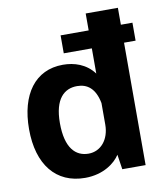

<svg xmlns="http://www.w3.org/2000/svg" viewBox="-85 -834 799 916"><g transform="rotate(-10 314.0 -376.0)"><path d="M256 -680V-593H392V-471C354 -522 297 -540 242 -540C107 -540 30 -433 30 -265C30 -93 113 10 254 10C344 10 401 -36 424 -72L435 0H548V-593H604V-680H548V-762H392V-680ZM290 -101C228 -101 180 -146 180 -268C180 -386 229 -428 291 -428C340 -428 378 -401 392 -328V-224C392 -151 349 -101 290 -101Z"/></g></svg>

Font: Cheyenne Sans
Style: Bold
Weight: 700
Designer: The Public Sans project authors (U.S. Web Design System), Libre Franklin designed by Pablo Impallari and Rodrigo Fuenzal
Foundry: The Cheyenne Sans Project Authors
Version: Version 2.007